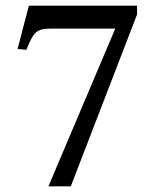

<svg xmlns="http://www.w3.org/2000/svg" viewBox="-20 -650 535 678"><path d="M464 -599V-630H82L42 -477L73 -474C100 -539 108 -549 164 -549H387L151 8H230Z"/></svg>

Font: mjx-stx-n
Style: Regular
Weight: 500
Version: 1.0.0